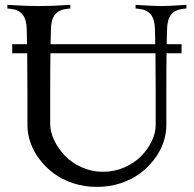

<svg xmlns="http://www.w3.org/2000/svg" viewBox="-20 -752 782 775"><path d="M651.4 -366.2V-246.6Q651.4 -210.9 638.9 -175.5Q626.5 -140.1 602.1 -108.2Q577.6 -76.2 544.4 -51.5Q511.2 -26.9 466.3 -12.2Q421.4 2.4 371.1 2.4Q320.8 2.4 275.9 -12.2Q231 -26.9 197.8 -51.5Q164.6 -76.2 140.1 -108.2Q115.7 -140.1 103.3 -175.5Q90.8 -210.9 90.8 -246.6V-366.2Q90.8 -439.5 89.8 -537.1H29.3V-573.7H88.9Q88.9 -584 88.6 -603.5Q88.4 -623 87.9 -632.3Q87.4 -672.9 71.5 -692.9Q55.7 -712.9 23.4 -716.3L9.8 -717.8V-732.4Q84.5 -727.5 136.7 -727.5Q189 -727.5 263.7 -732.4V-717.8L250 -716.3Q217.8 -712.9 201.9 -692.9Q186 -672.9 185.5 -632.3Q184.6 -606 184.1 -573.7H606.4Q606.4 -583.5 606.2 -603.3Q606 -623 605.5 -632.3Q605 -672.9 589.1 -692.9Q573.2 -712.9 541 -716.3L527.3 -717.8V-732.4Q602.1 -727.5 629.9 -727.5Q657.7 -727.5 732.4 -732.4V-717.8L718.8 -716.3Q686.5 -712.9 670.7 -692.9Q654.8 -672.9 654.3 -632.3Q653.3 -606 652.8 -573.7H712.9V-537.1H652.3Q651.4 -488.3 651.4 -366.2ZM608.4 -403.8Q608.4 -455.1 607.4 -537.1H183.6Q182.6 -488.3 182.6 -366.2V-251.5Q182.6 -220.7 198.2 -187Q213.9 -153.3 241 -124.5Q268.1 -95.7 308.8 -77.1Q349.6 -58.6 395.5 -58.6Q441.4 -58.6 482.2 -76.4Q522.9 -94.2 550 -122.1Q577.1 -149.9 592.8 -182.9Q608.4 -215.8 608.4 -246.6Z"/></svg>

Font: Flanker
Style: Regular
Weight: 400
Designer: Flanker
Foundry: Flanker
Version: Version 2.027